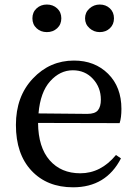

<svg xmlns="http://www.w3.org/2000/svg" viewBox="-20 -796 596 830"><path d="M411.1 -657.2Q385.7 -657.2 366.7 -674.3Q347.7 -691.4 347.7 -716.8Q347.7 -742.2 366.7 -759.3Q385.7 -776.4 411.1 -776.4Q437.5 -776.4 455.1 -759.8Q472.7 -743.2 472.7 -716.8Q472.7 -690.4 455.1 -673.8Q437.5 -657.2 411.1 -657.2ZM227.1 -673.8Q209 -657.2 182.6 -657.2Q156.2 -657.2 138.2 -673.8Q120.1 -690.4 120.1 -716.8Q120.1 -743.2 138.2 -759.8Q156.2 -776.4 182.6 -776.4Q209 -776.4 227.1 -759.8Q245.1 -743.2 245.1 -716.8Q245.1 -690.4 227.1 -673.8ZM146.5 -305.7 357.4 -303.7Q390.6 -303.7 403.3 -319.3Q416 -335 416 -365.2Q416 -418 381.8 -455.1Q347.7 -492.2 294.9 -492.2Q239.3 -492.2 196.8 -444.8Q154.3 -397.5 146.5 -305.7ZM497.1 -263.7 144.5 -264.6Q145.5 -159.2 194.8 -103Q244.1 -46.9 327.1 -46.9Q416 -46.9 481.4 -126L502.9 -111.3Q438.5 13.7 295.9 13.7Q183.6 13.7 116.2 -58.1Q48.8 -129.9 48.8 -255.9Q48.8 -378.9 122.1 -456.5Q195.3 -534.2 299.8 -534.2Q389.6 -534.2 447.3 -477.1Q504.9 -419.9 504.9 -325.2Q504.9 -287.1 497.1 -263.7Z"/></svg>

Font: GenYoMin TW TTF Medium
Style: Regular
Weight: 500
Version: Version 1.300